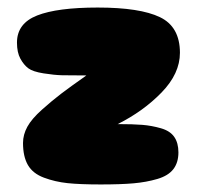

<svg xmlns="http://www.w3.org/2000/svg" viewBox="-20 -490 522 509"><path d="M247 -1Q300 -1 334 -4Q368 -7 397 -15.5Q426 -24 439.5 -41.5Q453 -59 453 -86Q453 -111 442 -127Q431 -143 406.5 -150Q382 -157 357.5 -159Q333 -161 292 -161Q360 -195 408.5 -245Q457 -295 457 -350Q457 -419 404 -444.5Q351 -470 239 -470Q132 -470 78.5 -449Q25 -428 25 -377Q25 -351 34 -334.5Q43 -318 55 -309Q67 -300 95.5 -295.5Q124 -291 144.5 -290.5Q165 -290 209 -290Q165 -259 142 -241.5Q119 -224 91.5 -199.5Q64 -175 52.5 -154Q41 -133 41 -111Q41 -75 54 -52.5Q67 -30 96.5 -19Q126 -8 159 -4.5Q192 -1 247 -1Z"/></svg>

Font: Cherry Bomb
Style: Regular
Weight: 400
Designer: satsuyako
Foundry: satsuyako
Version: Version 4.0